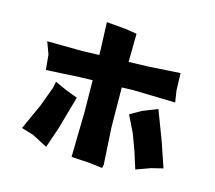

<svg xmlns="http://www.w3.org/2000/svg" viewBox="-105 -860 1130 1007"><g transform="rotate(15 460.0 -356.5)"><path d="M592.8 -293 637.7 -201.2 670.9 -111.3 699.2 -21.5 777.3 -49.8 840.8 -65.4 793.9 -203.1 734.4 -359.4 655.3 -328.1ZM171.9 -324.2 131.8 -215.8 69.3 -78.1 133.8 -58.6 216.8 -15.6 253.9 -123 305.7 -305.7 241.2 -330.1 178.7 -358.4ZM79.1 -551.8 103.5 -486.3 111.3 -404.3 292 -414.1 362.3 -416 364.3 -246.1 359.4 1 455.1 6.8 529.3 15.6 533.2 -2 521.5 -203.1 519.5 -418.9 582 -420.9 810.5 -415 800.8 -478.5 797.9 -571.3 618.2 -560.5 519.5 -557.6 521.5 -710.9 459 -720.7 355.5 -729.5 361.3 -581.1V-552.7L271.5 -549.8Z"/></g></svg>

Font: MaokenAssortedSans-Lite
Style: Lite
Weight: 400
Version: Version 1.400